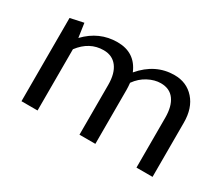

<svg xmlns="http://www.w3.org/2000/svg" viewBox="-80 -620 952 817"><g transform="rotate(30 396.0 -211.5)"><path d="M583 -422Q643 -422 680.5 -380Q718 -338 718 -266V0H639V-245Q639 -301 616.5 -332Q594 -363 550 -363Q520 -363 488.5 -346.5Q457 -330 435 -299Q437 -279 437 -266V0H359V-245Q359 -301 335.5 -332Q312 -363 269 -363Q200 -363 153 -301V0H74V-409L139 -423L149 -354Q214 -422 303 -422Q390 -422 423 -343Q490 -422 583 -422Z"/></g></svg>

Font: EauTestText Medium
Style: Regular
Weight: 500
Designer: Christian Thalmann (Catharsis Fonts)
Version: Version 0.001;PS 000.001;hotconv 1.0.88;makeotf.lib2.5.64775